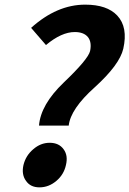

<svg xmlns="http://www.w3.org/2000/svg" viewBox="-20 -793 557 827"><path d="M148 -252Q155 -342 254 -437Q359 -537 368 -573Q376 -611 359 -633Q341 -655 302 -655Q245 -655 178 -599L114 -673Q225 -773 347 -773Q441 -773 485 -726Q532 -676 511 -583Q495 -514 388 -417Q284 -324 276 -252ZM92 -14Q72 -41 81 -82Q91 -123 123 -150Q155 -178 194 -178Q234 -178 254 -150Q274 -123 264 -82Q255 -41 223 -14Q190 14 150 14Q111 14 92 -14Z"/></svg>

Font: KaiGen Gothic CN Bold
Style: Bold
Weight: 700
Designer: Ryoko NISHIZUKA  (kana & ideographs); Paul D. Hunt (Latin, Greek & Cyrillic); Wenlong ZHANG  (bopomofo); Sandoll Communi
Foundry: Adobe Systems Incorporated
Version: Version 1.002.20150501